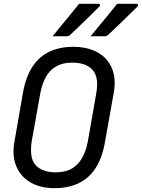

<svg xmlns="http://www.w3.org/2000/svg" viewBox="-20 -965 743 1005"><path d="M394 -945Q419 -945 433.5 -945Q448 -945 462 -945Q476 -945 496 -945Q502 -945 503.5 -940Q505 -935 499 -930Q477 -908 461 -892Q445 -876 429.5 -861Q414 -846 394.5 -827.5Q375 -809 347 -782Q344 -780 339.5 -777.5Q335 -775 329 -775Q315 -775 302.5 -775Q290 -775 278.5 -775Q267 -775 255 -775Q279 -805 301.5 -832Q324 -859 346.5 -886.5Q369 -914 394 -945ZM593 -945Q618 -945 632.5 -945Q647 -945 661 -945Q675 -945 695 -945Q701 -945 702.5 -940Q704 -935 699 -930Q676 -908 660 -892Q644 -876 628.5 -861Q613 -846 593.5 -827.5Q574 -809 546 -782Q543 -780 538.5 -777.5Q534 -775 528 -775Q514 -775 501.5 -775Q489 -775 477.5 -775Q466 -775 454 -775Q479 -805 501 -832Q523 -859 546 -886.5Q569 -914 593 -945ZM363 -720Q437 -720 489.5 -691.5Q542 -663 565.5 -608.5Q589 -554 575 -477L529 -219Q514 -134 477.5 -81Q441 -28 387.5 -4Q334 20 266 20Q192 20 140 -10Q88 -40 65 -95.5Q42 -151 56 -226L101 -484Q116 -565 151 -617.5Q186 -670 240 -695Q294 -720 363 -720ZM146 -225Q140 -187 144 -153Q148 -119 170 -97Q185 -82 210 -72.5Q235 -63 273 -63Q324 -63 357.5 -83.5Q391 -104 411 -140.5Q431 -177 440 -226L484 -477Q489 -504 488.5 -527Q488 -550 481.5 -569.5Q475 -589 461 -603Q445 -619 420 -628Q395 -637 357 -637Q307 -637 273 -617Q239 -597 219.5 -561Q200 -525 191 -477Z"/></svg>

Font: Rec Mono Linear
Style: Italic
Weight: 400
Italic angle: -10°
Monospace: yes
Version: Version 1.085; ttfautohint (v1.8.4.7-5d5b)